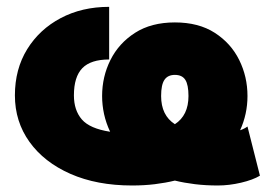

<svg xmlns="http://www.w3.org/2000/svg" viewBox="-20 -538 819 572"><path d="M305.2 -360.8Q250.5 -360.8 225.3 -335Q200.2 -309.1 200.2 -253.9Q200.2 -209.5 223.9 -182.1Q247.6 -154.8 308.1 -145.5Q295.9 -171.4 290 -198.2Q284.2 -225.1 284.2 -252Q284.2 -309.6 309.1 -359.4Q334 -409.2 382.3 -440.2Q430.7 -471.2 501 -471.2Q571.8 -471.2 619.9 -440.2Q668 -409.2 692.6 -359.4Q717.3 -309.6 717.3 -252Q717.3 -198.2 695.3 -149.9Q708 -154.3 717.3 -161.1L754.4 -14.6Q733.4 -2 698 6.3Q662.6 14.6 628.9 14.6Q592.8 14.6 560.8 10.7Q528.8 6.8 501 0Q473.1 6.8 441.4 10.7Q409.7 14.6 373.5 14.6Q268.6 14.6 189.9 -20Q111.3 -54.7 67.9 -115.2Q24.4 -175.8 24.4 -253.9Q24.4 -332 61 -391.4Q97.7 -450.7 160.9 -484.1Q224.1 -517.6 305.2 -517.6ZM460 -252Q460 -194.3 501 -168Q541.5 -194.3 541.5 -252Q541.5 -285.6 532 -300.3Q522.5 -314.9 501 -314.9Q480 -314.9 470 -300.3Q460 -285.6 460 -252Z"/></svg>

Font: Giphurs Black
Style: Regular
Weight: 900
Version: Version 0.920; ttfautohint (v1.8.4.7-5d5b)